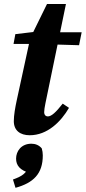

<svg xmlns="http://www.w3.org/2000/svg" viewBox="-20 -640 415 930"><path d="M45.6 -427.3H165.1L170 -426.7L363 -421L375.5 -483.6H172.8V-488.7L54.3 -474.6L45.6 -427.3ZM124.1 15.1C209.3 15.1 275.3 -50.4 314.2 -117.6L283.7 -138C250.6 -95.8 229.2 -76.1 211.5 -76.1C201.7 -76.1 194 -83.3 194 -96.9C194 -106.9 196.3 -120.7 200.1 -139.9L299.4 -620.5H207.6L126.4 -455L60.9 -153.3C53.7 -119.4 46.9 -82.4 46.9 -53C46.9 -8.3 77.2 15.1 124.1 15.1ZM187.3 112.7C187.3 101 185.6 90.4 182.3 78.7C169.5 63.5 151.9 56.1 132.3 56.1C82.4 56.1 57.9 93 57.9 128.4C57.9 160.6 76.1 185.3 126.1 198.5L123.3 165.1C102.4 200.7 92.3 211.4 42.8 229.6L55.1 269.7C141.6 245.9 187.3 202 187.3 112.7Z"/></svg>

Font: Source Serif 4 Variable
Style: Italic
Weight: 400
Italic angle: -12°
Designer: Frank Grießhammer
Foundry: Adobe Systems Incorporated
Version: Version 4.004;hotconv 1.0.116;makeotfexe 2.5.65601